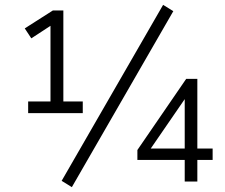

<svg xmlns="http://www.w3.org/2000/svg" viewBox="-20 -748 925 791"><path d="M96 -282V-330H188V-658H213L109 -590L82 -631L198 -705H241V-330H321V-282ZM276 23 234 -3 652 -728 694 -702ZM741 0V-89H546V-130L747 -423H793V-136H856V-89H793V0ZM741 -136V-357H753L590 -120V-136Z"/></svg>

Font: Nunito Sans 12pt Light
Style: Regular
Weight: 300
Designer: Vernon Adams
Foundry: Vernon Adams
Version: Version 3.101;gftools[0.9.27]